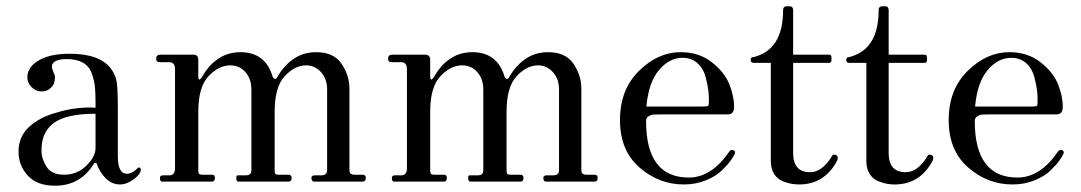

<svg xmlns="http://www.w3.org/2000/svg" viewBox="-20 -578 3441 611"><path d="M155 13Q98 13 68.5 -19Q39 -51 39 -96Q39 -144 73.5 -175Q108 -206 161 -220Q212 -236 270 -236L284 -235V-254Q284 -284 282 -303Q280 -322 272 -344.5Q264 -367 244 -378.5Q224 -390 193 -390Q145 -390 145 -365Q145 -360 150 -349Q155 -338 155 -333Q155 -310 143 -300Q132 -287 112 -287Q94 -287 80 -301Q67 -315 67 -332Q67 -351 80 -367Q116 -407 201 -407Q296 -407 332 -361Q348 -340 351.5 -316Q355 -292 355 -235V-80Q355 -25 384 -25Q400 -25 416 -41Q417 -42 418 -43Q420 -45 422 -45Q428 -45 428 -38Q428 -24 405.5 -7.5Q383 9 362 9Q336 9 316.5 -10.5Q297 -30 287 -59H280Q237 13 155 13ZM184 -22Q225 -22 254.5 -50.5Q284 -79 284 -107V-216Q207 -216 167 -196Q112 -169 112 -99Q112 -73 128 -47.5Q144 -22 184 -22Z M496 0Q489 0 489 -12Q489 -20 499 -20H519Q537 -20 537 -43V-358Q537 -380 519 -380H489Q477 -380 477 -391Q477 -404 490 -404H595Q611 -404 611 -388V-335Q611 -318 621 -330Q622 -331 626 -338Q630 -345 633 -349.5Q636 -354 643 -362.5Q650 -371 656.5 -377Q663 -383 673 -390Q683 -397 693 -401.5Q703 -406 716.5 -409Q730 -412 745 -412Q825 -412 848 -333Q855 -322 861 -330Q861 -331 865 -337Q869 -343 872 -348Q875 -353 882 -361Q889 -369 895.5 -375.5Q902 -382 912 -389Q922 -396 932.5 -401Q943 -406 957 -409Q971 -412 986 -412Q1042 -412 1067 -375Q1092 -338 1092 -296V-36Q1092 -22 1108 -22H1134Q1144 -22 1144 -12Q1144 0 1134 0H980Q971 0 971 -12Q971 -20 982 -20H1002Q1021 -20 1021 -36V-293Q1021 -327 1001.5 -348.5Q982 -370 954 -370Q918 -370 886 -335.5Q854 -301 854 -222V-36Q854 -27 856.5 -24.5Q859 -22 866 -22H898Q908 -22 908 -12Q908 0 898 0H738Q732 0 732 -12Q732 -18 733 -19Q734 -20 740 -20H763Q780 -20 780 -36V-293Q780 -327 761 -348.5Q742 -370 713 -370Q676 -370 643.5 -335.5Q611 -301 611 -222V-36Q611 -27 614 -24.5Q617 -22 624 -22H655Q664 -22 664 -12Q664 0 654 0Z M1234 0Q1227 0 1227 -12Q1227 -20 1237 -20H1257Q1275 -20 1275 -43V-358Q1275 -380 1257 -380H1227Q1215 -380 1215 -391Q1215 -404 1228 -404H1333Q1349 -404 1349 -388V-335Q1349 -318 1359 -330Q1360 -331 1364 -338Q1368 -345 1371 -349.5Q1374 -354 1381 -362.5Q1388 -371 1394.5 -377Q1401 -383 1411 -390Q1421 -397 1431 -401.5Q1441 -406 1454.5 -409Q1468 -412 1483 -412Q1563 -412 1586 -333Q1593 -322 1599 -330Q1599 -331 1603 -337Q1607 -343 1610 -348Q1613 -353 1620 -361Q1627 -369 1633.5 -375.5Q1640 -382 1650 -389Q1660 -396 1670.5 -401Q1681 -406 1695 -409Q1709 -412 1724 -412Q1780 -412 1805 -375Q1830 -338 1830 -296V-36Q1830 -22 1846 -22H1872Q1882 -22 1882 -12Q1882 0 1872 0H1718Q1709 0 1709 -12Q1709 -20 1720 -20H1740Q1759 -20 1759 -36V-293Q1759 -327 1739.5 -348.5Q1720 -370 1692 -370Q1656 -370 1624 -335.5Q1592 -301 1592 -222V-36Q1592 -27 1594.5 -24.5Q1597 -22 1604 -22H1636Q1646 -22 1646 -12Q1646 0 1636 0H1476Q1470 0 1470 -12Q1470 -18 1471 -19Q1472 -20 1478 -20H1501Q1518 -20 1518 -36V-293Q1518 -327 1499 -348.5Q1480 -370 1451 -370Q1414 -370 1381.5 -335.5Q1349 -301 1349 -222V-36Q1349 -27 1352 -24.5Q1355 -22 1362 -22H1393Q1402 -22 1402 -12Q1402 0 1392 0Z M2156 9Q2077 9 2015 -45Q1953 -99 1953 -196Q1953 -293 2013.5 -352.5Q2074 -412 2146 -412Q2204 -412 2244.5 -380.5Q2285 -349 2300.5 -311Q2316 -273 2316 -238Q2316 -214 2297 -214H2088Q2069 -214 2060.5 -213.5Q2052 -213 2044 -208Q2036 -203 2036 -193Q2036 -13 2172 -13H2175Q2246 -15 2301 -96Q2306 -103 2314 -100Q2322 -97 2318 -88Q2315 -81 2305.5 -67.5Q2296 -54 2277 -35.5Q2258 -17 2226 -4Q2194 9 2156 9ZM2037 -239H2216Q2231 -239 2233.5 -241Q2236 -243 2236 -257Q2236 -272 2234.5 -287.5Q2233 -303 2226 -331Q2219 -359 2200 -376.5Q2181 -394 2152 -394Q2110 -394 2077 -355Q2044 -316 2037 -239Z M2523 9Q2511 9 2499 7Q2487 5 2470.5 -1.5Q2454 -8 2443.5 -24.5Q2433 -41 2433 -65V-378H2378Q2369 -378 2369 -388Q2369 -392 2371 -394Q2373 -396 2374 -396Q2375 -396 2377 -396Q2472 -419 2472 -545Q2472 -558 2484 -558H2493Q2504 -558 2504 -545V-404H2619Q2626 -404 2626 -394V-388Q2626 -378 2619 -378H2504V-91Q2504 -30 2558 -30Q2595 -30 2625 -77Q2629 -86 2633 -86Q2646 -86 2646 -75Q2646 -70 2643 -65Q2603 9 2523 9Z M2827 9Q2815 9 2803 7Q2791 5 2774.5 -1.5Q2758 -8 2747.5 -24.5Q2737 -41 2737 -65V-378H2682Q2673 -378 2673 -388Q2673 -392 2675 -394Q2677 -396 2678 -396Q2679 -396 2681 -396Q2776 -419 2776 -545Q2776 -558 2788 -558H2797Q2808 -558 2808 -545V-404H2923Q2930 -404 2930 -394V-388Q2930 -378 2923 -378H2808V-91Q2808 -30 2862 -30Q2899 -30 2929 -77Q2933 -86 2937 -86Q2950 -86 2950 -75Q2950 -70 2947 -65Q2907 9 2827 9Z M3202 9Q3123 9 3061 -45Q2999 -99 2999 -196Q2999 -293 3059.5 -352.5Q3120 -412 3192 -412Q3250 -412 3290.5 -380.5Q3331 -349 3346.5 -311Q3362 -273 3362 -238Q3362 -214 3343 -214H3134Q3115 -214 3106.5 -213.5Q3098 -213 3090 -208Q3082 -203 3082 -193Q3082 -13 3218 -13H3221Q3292 -15 3347 -96Q3352 -103 3360 -100Q3368 -97 3364 -88Q3361 -81 3351.5 -67.5Q3342 -54 3323 -35.5Q3304 -17 3272 -4Q3240 9 3202 9ZM3083 -239H3262Q3277 -239 3279.5 -241Q3282 -243 3282 -257Q3282 -272 3280.5 -287.5Q3279 -303 3272 -331Q3265 -359 3246 -376.5Q3227 -394 3198 -394Q3156 -394 3123 -355Q3090 -316 3083 -239Z"/></svg>

Font: HK Venetian
Style: Regular
Weight: 400
Designer: Alfredo Marco Pradil
Foundry: Alfredo Marco Pradil
Version: Version 1.000;PS 001.000;hotconv 1.0.88;makeotf.lib2.5.64775